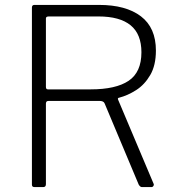

<svg xmlns="http://www.w3.org/2000/svg" viewBox="-20 -762 723 782"><path d="M605 -15Q608 -10 605 -5Q602 0 597 0H558Q551 0 545 -10L406 -341Q402 -351 385 -351H179Q172 -351 169.5 -348Q167 -345 167 -340V-12Q167 0 156 0H121Q115 0 112.5 -2.5Q110 -5 110 -10V-731Q110 -742 120 -742H383Q493 -742 554 -695.5Q615 -649 615 -556Q615 -496 592 -456.5Q569 -417 534.5 -395Q500 -373 465 -364Q458 -363 461 -356L605 -15ZM349 -398Q452 -398 504 -433Q556 -468 556 -549Q556 -623 512 -659Q468 -695 381 -695H179Q167 -695 167 -687V-408Q167 -398 175 -398H349Z"/></svg>

Font: Libre Franklin ExtraLight
Style: Regular
Weight: 250
Designer: Pablo Impallari, Rodrigo Fuenzalida, Nhung Nguyen
Foundry: Impallari Type
Version: Version 3.000